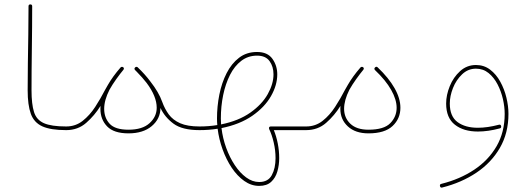

<svg xmlns="http://www.w3.org/2000/svg" viewBox="-20 -604 2415 871"><path d="M105.5 -194.3Q105.5 -251.5 106.4 -316.7Q107.4 -381.8 108.4 -448.5Q109.4 -515.1 109.4 -575.7Q109.4 -584 117.7 -584Q126 -584 126 -575.7Q126 -484.4 124.5 -382.3Q123 -280.3 123 -194.3Q123 -131.8 134.3 -95.9Q145.5 -60.1 179.2 -45.2Q212.9 -30.3 279.8 -30.3H280.3Q288.6 -30.3 288.6 -22Q288.6 -13.7 280.3 -13.7H279.8Q210 -13.7 172.1 -30.8Q134.3 -47.9 119.9 -87.6Q105.5 -127.4 105.5 -194.3Z M272 -22Q272 -30.3 280.3 -30.3Q322.8 -30.3 355 -55.7Q387.2 -81.1 411.9 -119.1Q436.5 -157.2 456.1 -195.3Q461.9 -206.5 469.7 -219.2Q491.2 -256.8 526.9 -297.9Q529.3 -300.8 533.2 -300.8Q536.6 -300.8 539.1 -298.8Q544.9 -293.9 539.6 -287.1Q539.6 -287.1 539.6 -287.1Q539.6 -287.1 539.6 -287.1Q524.9 -269.5 507.3 -244.9Q489.7 -220.2 476.6 -196.8Q452.6 -149.4 452.6 -110.4Q452.6 -69.8 477.3 -42.7Q502 -15.6 563 -15.6Q626 -15.6 658.4 -45.2Q690.9 -74.7 690.9 -115.2Q690.9 -167 645 -228Q626.5 -252 600.1 -278.8Q596.7 -282.2 593.3 -285.6Q586.9 -292 592.8 -297.9L593.3 -298.3Q595.7 -300.8 599.1 -300.8Q599.6 -300.8 600.1 -300.8Q600.1 -300.8 600.1 -300.8Q603 -300.3 605 -298.3Q638.7 -266.1 662.1 -234.4Q700.2 -186 715.8 -142.1Q727.1 -110.4 745.6 -85Q764.2 -59.6 797.4 -44.9Q830.6 -30.3 884.8 -30.3H885.3Q893.6 -30.3 893.6 -22Q893.6 -13.7 885.3 -13.7H884.8Q806.6 -13.7 766.8 -43.2Q727.1 -72.8 708 -114.3Q707.5 -64.9 668.5 -32Q629.4 1 563 1Q496.6 1 466.1 -30.5Q435.5 -62 435.5 -110.4Q435.5 -116.7 436 -123.5Q409.2 -80.1 371.3 -46.9Q333.5 -13.7 280.3 -13.7Q272 -13.7 272 -22Z M877 -22Q877 -30.3 885.3 -30.3Q927.2 -30.3 965.8 -36.6Q964.4 -51.8 964.4 -66.4Q964.4 -121.6 975.1 -175Q985.8 -228.5 1008.1 -272.2Q1030.3 -315.9 1064.5 -342Q1098.6 -368.2 1146 -368.2Q1193.8 -368.2 1215.8 -337.2Q1237.8 -306.2 1237.8 -266.6Q1237.8 -217.8 1209.2 -167.7Q1180.7 -117.7 1124.3 -78.6Q1067.9 -39.6 984.9 -22.9Q990.2 22.9 1006.1 66.7Q1022 110.4 1045.2 145.3Q1068.4 180.2 1096.7 200.9Q1125 221.7 1155.8 221.7Q1196.3 221.7 1213.1 190.4Q1230 159.2 1230 113.3Q1230 78.1 1221.7 42.5Q1213.4 6.8 1201.2 -18.1Q1200.2 -21 1200.2 -22.5Q1200.2 -30.3 1209 -30.3H1368.7Q1377 -30.3 1377 -22Q1377 -13.7 1368.7 -13.7H1222.2Q1233.4 13.2 1240 46.6Q1246.6 80.1 1246.6 113.3Q1246.6 144.5 1238.3 173.6Q1230 202.6 1210.2 220.9Q1190.4 239.3 1155.8 239.3Q1119.6 239.3 1087.9 216.8Q1056.2 194.3 1031.2 157Q1006.3 119.6 989.7 73.5Q973.1 27.3 967.3 -20Q927.7 -13.7 885.3 -13.7Q877 -13.7 877 -22ZM981.9 -66.4Q981.9 -53.2 982.9 -39.6Q1062.5 -55.7 1115.5 -93Q1168.5 -130.4 1194.6 -177Q1220.7 -223.6 1220.7 -266.6Q1220.7 -301.8 1202.9 -326.7Q1185.1 -351.6 1146 -351.6Q1105.5 -351.6 1074.7 -328.1Q1043.9 -304.7 1023.4 -264.2Q1002.9 -223.6 992.4 -172.6Q981.9 -121.6 981.9 -66.4Z M1360.4 -22Q1360.4 -30.3 1368.7 -30.3Q1411.1 -30.3 1443.4 -55.7Q1475.6 -81.1 1500.2 -119.1Q1524.9 -157.2 1544.4 -195.3Q1550.3 -206.5 1558.1 -219.2Q1579.6 -256.8 1615.2 -297.9Q1617.7 -300.8 1621.6 -300.8Q1625 -300.8 1627.4 -298.8Q1633.3 -293.9 1627.9 -287.1Q1627.9 -287.1 1627.9 -287.1Q1627.9 -287.1 1627.9 -287.1Q1613.3 -269.5 1595.7 -244.9Q1578.1 -220.2 1564.9 -196.8Q1541 -149.4 1541 -110.4Q1541 -69.8 1569.3 -42.7Q1597.7 -15.6 1651.4 -15.6Q1721.7 -15.6 1750.5 -45.2Q1779.3 -74.7 1779.3 -115.2Q1779.3 -152.3 1754.6 -196Q1730 -239.7 1681.6 -285.6Q1675.3 -292 1681.2 -297.9Q1687.5 -304.2 1693.4 -298.3Q1743.2 -251 1769.8 -204.3Q1796.4 -157.7 1796.4 -115.2Q1796.4 -65.9 1761 -32.5Q1725.6 1 1651.4 1Q1592.3 1 1558.1 -30.5Q1523.9 -62 1523.9 -110.4Q1523.9 -116.7 1524.4 -123.5Q1497.6 -80.1 1459.7 -46.9Q1421.9 -13.7 1368.7 -13.7Q1360.4 -13.7 1360.4 -22Z M2139.2 -309.1Q2175.8 -309.1 2203.4 -288.1Q2231 -267.1 2249.5 -233.4Q2268.1 -199.7 2277.3 -161.1Q2286.6 -122.6 2286.6 -87.4Q2286.6 -0.5 2247.8 66.7Q2209 133.8 2141.4 179.2Q2073.7 224.6 1986.3 246.6Q1978 249 1976.1 240.7Q1973.6 231.9 1982.4 230Q2066.4 209 2131.1 166Q2195.8 123 2232.7 59.3Q2269.5 -4.4 2269.5 -87.4Q2269.5 -119.1 2261.5 -154.5Q2253.4 -189.9 2237.1 -221.4Q2220.7 -252.9 2196.3 -272.7Q2171.9 -292.5 2139.2 -292.5Q2103 -292.5 2076.2 -266.8Q2049.3 -241.2 2034.9 -204.6Q2020.5 -168 2020.5 -134.3Q2020.5 -76.2 2055.4 -50.3Q2090.3 -24.4 2147.9 -24.4Q2190.9 -24.4 2243.2 -38.1Q2251.5 -40.5 2253.4 -31.7Q2254.9 -23.4 2247.1 -21.5Q2194.3 -7.3 2147.9 -7.3Q2083 -7.3 2043.5 -38.3Q2003.9 -69.3 2003.9 -134.3Q2003.9 -172.9 2020.3 -213.1Q2036.6 -253.4 2067.1 -281.2Q2097.7 -309.1 2139.2 -309.1Z"/></svg>

Font: Mikhak-DS1-FD Thin
Style: Regular
Weight: 100
Designer: Amin Abedi
Version: Version 3.2